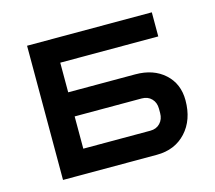

<svg xmlns="http://www.w3.org/2000/svg" viewBox="-79 -596 772 691"><g transform="rotate(-15 307.5 -250.0)"><path d="M424.8 0H75.2V-500H540V-410.2H174.8V-299.8H424.8Q492.2 -299.8 533.7 -262.2Q575.2 -224.6 575.2 -163.1Q575.2 -89.8 533.7 -44.9Q492.2 0 424.8 0ZM424.8 -210H174.8V-89.8H424.8Q447.3 -89.8 461.2 -104.5Q475.1 -119.1 475.1 -142.1V-158.2Q475.1 -181.2 461.2 -195.6Q447.3 -210 424.8 -210Z"/></g></svg>

Font: Optician Sans
Style: Regular
Weight: 400
Designer: Fábio Duarte Martins, Simen Schikulski
Version: Version 1.002